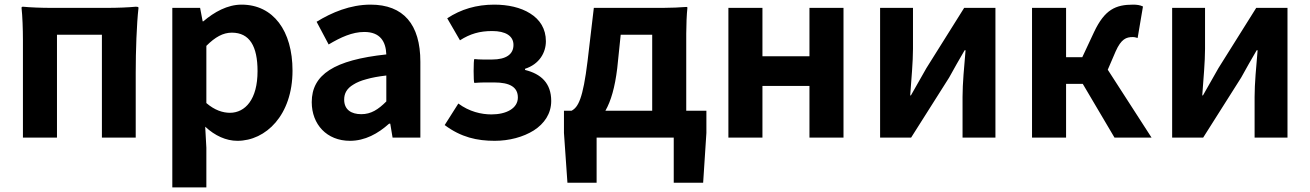

<svg xmlns="http://www.w3.org/2000/svg" viewBox="-20 -594 5658 829"><path d="M79 -280V0H226V-444H420V0H566V-280C566 -374 570 -490 578 -560C578 -562 578 -565 566 -565C536 -562 486 -560 444 -560H322H200C159 -560 109 -562 79 -565C77 -565 73 -565 73 -560C77 -525 79 -468 79 -420V-280Z M724 -172V215H797H871V44L866 -47C908 -8 956 14 1005 14C1128 14 1243 -97 1243 -289C1243 -461 1160 -574 1023 -574C962 -574 905 -542 858 -502H855L844 -560H724ZM1057 -151C1036 -122 1006 -107 973 -107C942 -107 907 -118 871 -149V-272V-396C909 -434 943 -453 981 -453C1058 -453 1092 -394 1092 -287C1092 -226 1079 -181 1057 -151Z M1795 -245V-327C1795 -489 1722 -574 1580 -574C1492 -574 1412 -540 1347 -500L1399 -402C1451 -433 1501 -456 1553 -456C1622 -456 1646 -414 1648 -359C1423 -335 1326 -272 1326 -153C1326 -57 1391 14 1491 14C1556 14 1612 -17 1660 -60H1665L1675 0H1795V-163ZM1562 -252C1586 -259 1614 -264 1648 -268V-156C1613 -121 1582 -101 1540 -101C1497 -101 1466 -120 1466 -164C1466 -190 1477 -212 1506 -229C1520 -238 1539 -246 1562 -252Z M2269 -536C2228 -562 2173 -574 2114 -574C2037 -574 1970 -554 1911 -515L1966 -420C2010 -448 2051 -460 2105 -460C2163 -460 2197 -439 2197 -400C2197 -360 2166 -337 2104 -337H2066C2052 -337 2037 -338 2028 -339C2024 -337 2024 -238 2028 -236C2042 -237 2056 -238 2071 -238H2114C2181 -238 2216 -218 2216 -173C2216 -126 2166 -100 2102 -100C2058 -100 2006 -112 1959 -147L1900 -54C1971 -1 2040 14 2116 14C2178 14 2239 -2 2285 -31C2330 -60 2360 -103 2360 -158C2360 -235 2316 -275 2247 -292V-297C2309 -317 2337 -367 2337 -416C2337 -470 2311 -510 2269 -536Z M2943 -338V-449C2943 -486 2945 -533 2948 -560C2948 -562 2948 -564 2943 -564C2918 -562 2877 -560 2843 -560H2743H2544L2517 -331C2497 -166 2476 -131 2448 -116H2415V-20L2430 195H2556V0H2889V195H3016L3030 -20V-116H2943ZM2796 -280V-116H2695H2594C2618 -158 2635 -217 2645 -299L2660 -444H2796Z M3622 -280V-560H3475V-351H3272V-560H3125V0H3272V-223H3373H3475V0H3622Z M4278 -280V-560H4143L3980 -300C3962 -268 3932 -216 3913 -182H3910C3915 -252 3922 -327 3922 -383V-560H3780V0H3914L4078 -259C4096 -291 4125 -344 4145 -377H4149C4143 -307 4136 -233 4136 -176V0H4207H4278Z M4436 -280V0H4583V-232H4655L4792 0H4872H4952L4763 -293L4797 -372C4821 -426 4843 -434 4871 -434C4879 -434 4885 -432 4892 -430L4915 -566C4903 -572 4888 -574 4873 -574C4797 -574 4750 -553 4704 -456L4653 -347H4583V-560H4436Z M5539 -280V-560H5404L5241 -300C5223 -268 5193 -216 5174 -182H5171C5176 -252 5183 -327 5183 -383V-560H5041V0H5175L5339 -259C5357 -291 5386 -344 5406 -377H5410C5404 -307 5397 -233 5397 -176V0H5468H5539Z"/></svg>

Font: GenSekiGothic2 TW B
Style: Regular
Weight: 700
Version: Version 2.100;PS 2.1;hotconv 16.6.51;makeotf.lib2.5.65220 DE